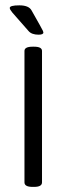

<svg xmlns="http://www.w3.org/2000/svg" viewBox="-20 -708 254 729"><path d="M126.4 -576.3Q100.3 -576.3 88.4 -590.2Q37.3 -647.6 27.2 -659.9Q17 -672.2 17 -677.8Q17 -687.7 53.5 -687.7Q89.6 -687.7 99.9 -668.3Q140.7 -596.5 143.1 -590.6Q144.7 -586.6 144.7 -584.6Q144.7 -576.3 126.4 -576.3ZM103.8 1.6Q72.9 1.6 72.9 -15.5V-514.5Q72.9 -530.7 103.8 -530.7H109.4Q139.5 -530.7 139.5 -514.5V-15.5Q139.5 1.6 109.4 1.6Z"/></svg>

Font: Jaldi
Style: Regular
Weight: 400
Designer: Pablo Cosgaya and Nicolas Silva
Foundry: Omnibus-Type
Version: Version 1.001;PS 001.001;hotconv 1.0.70;makeotf.lib2.5.58329